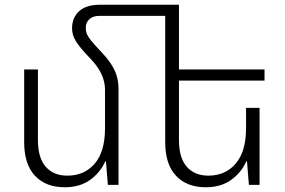

<svg xmlns="http://www.w3.org/2000/svg" viewBox="-20 -780 1203 810"><path d="M735 -440V-189Q735 -114 768 -76.5Q801 -39 859 -39Q931 -39 974.5 -90Q1018 -141 1018 -239V-325H1075V0H1030L1022 -99H1019Q998 -52 955 -21Q912 10 848 10Q768 10 722.5 -38.5Q677 -87 677 -180V-713H399Q372 -713 357 -699Q342 -685 342 -664Q342 -647 347 -635.5Q352 -624 365 -608Q378 -592 410 -558Q447 -519 463.5 -483.5Q480 -448 480 -406V0H435L427 -99H424Q403 -52 360 -21Q317 10 253 10Q173 10 127.5 -38.5Q82 -87 82 -180V-487H140V-189Q140 -114 173 -76.5Q206 -39 264 -39Q336 -39 379.5 -89.5Q423 -140 423 -239V-402Q423 -470 360 -534Q317 -579 300.5 -605.5Q284 -632 284 -660Q284 -706 314 -733Q344 -760 402 -760H698H735V-487H1096V-440Z"/></svg>

Font: Noto Sans Armenian Light
Style: Regular
Weight: 300
Designer: Monotype Design team
Foundry: Monotype Imaging Inc.
Version: Version 1.000